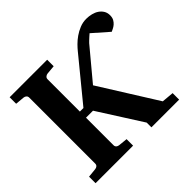

<svg xmlns="http://www.w3.org/2000/svg" viewBox="-159 -869 1060 1060"><g transform="rotate(-45 370.5 -339.0)"><path d="M741.2 -599.1Q741.2 -580.6 734.4 -568.4Q727.5 -556.2 718 -548.1Q708.5 -540 698.7 -535.4Q689 -530.8 683.1 -527.8L590.8 -608.9Q582.5 -601.6 574.7 -594.7Q567.9 -588.9 561 -582L550.8 -571.8L400.9 -392.1L610.8 -57.1L681.2 -50.8V0H464.8V-37.1L301.8 -293H247.1V-78.1Q247.1 -68.4 253.4 -62.7Q259.8 -57.1 269 -56.2L321.8 -50.8V0H28.8V-50.8L82 -56.2Q91.3 -57.1 97.7 -62.7Q104 -68.4 104 -78.1V-592.8Q104 -602.5 97.7 -608.4Q91.3 -614.3 82 -615.2L28.8 -620.1V-670.9H321.8V-620.1L269 -615.2Q260.7 -614.3 253.9 -608.4Q247.1 -602.5 247.1 -592.8V-340.8H274.9L475.1 -585Q484.9 -597.2 500.7 -613.3Q516.6 -629.4 537.1 -643.8Q557.6 -658.2 582.3 -668.2Q606.9 -678.2 633.8 -678.2Q654.3 -678.2 673.8 -673.3Q693.4 -668.5 708.3 -658.4Q723.1 -648.4 732.2 -633.5Q741.2 -618.7 741.2 -599.1Z"/></g></svg>

Font: Charis SIL
Style: Bold
Weight: 700
Foundry: SIL International
Version: Version 4.112